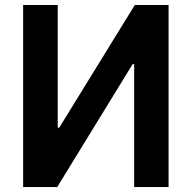

<svg xmlns="http://www.w3.org/2000/svg" viewBox="-20 -737 763 767"><path d="M653.4 10.3V-717H518.5L216.6 -226.9H210.6V-717H72.4V10.3H208.5L509.9 -480.8H516V10.3Z"/></svg>

Font: Interface
Style: Bold
Weight: 700
Designer: Rasmus Andersson
Foundry: rsms
Version: Version 1.8